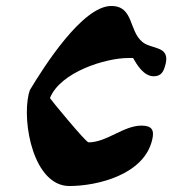

<svg xmlns="http://www.w3.org/2000/svg" viewBox="-20 -561 576 642"><path d="M76 -247C53 -149 93 61 212 61C304 61 462 24 489 -94C497 -127 487 -141 453 -141C393 -141 337 -85 276 -85C267 -85 147 -231 147 -233C182 -321 335 -367 408 -367H425C437 -346 460 -306 494 -306C521 -306 528 -324 534 -348C548 -408 487 -396 457 -420C410 -457 428 -541 352 -541C255 -541 125 -335 80 -260C80 -258 76 -249 76 -247Z"/></svg>

Font: Charger
Style: OversprayIt
Weight: 400
Designer: Jasper
Foundry: Cannot Into Space Fonts
Version: Version 0.980